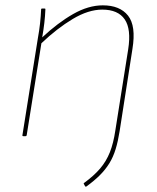

<svg xmlns="http://www.w3.org/2000/svg" viewBox="-20 -510 588 719"><path d="M304 188Q303 189 301.5 189Q300 189 299 188L294 179Q293 177 293.5 176.5Q294 176 295 175Q332 148 355 121Q378 94 391.5 60Q405 26 412 -22L460 -325Q472 -401 447 -437.5Q422 -474 363 -474Q311 -474 252.5 -439Q194 -404 135 -348L80 -4Q79 -1 78 -0.5Q77 0 75 0H68Q63 0 64 -4L122 -368Q127 -395 130 -422.5Q133 -450 134 -475Q134 -478 137 -478H147Q149 -478 149.5 -477.5Q150 -477 150 -475Q149 -450 146 -424Q143 -398 138 -370Q197 -425 254 -457.5Q311 -490 365 -490Q429 -490 459.5 -451.5Q490 -413 476 -327L428 -19Q422 19 413 48.5Q404 78 389.5 101.5Q375 125 354 146Q333 167 304 188Z"/></svg>

Font: Sofia Sans Hairline
Style: Italic
Weight: 1
Italic angle: -9°
Designer: Botio Nikoltchev, Ani Petrova
Foundry: lettersoup
Version: Version 4.102